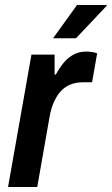

<svg xmlns="http://www.w3.org/2000/svg" viewBox="-20 -743 444 763"><path d="M12 0 105 -526H197V-447H202Q216 -473 233 -493.5Q250 -514 272 -526Q294 -538 322 -538Q336 -538 347.5 -536Q359 -534 366 -531L346 -416H309Q283 -416 261 -407.5Q239 -399 222.5 -381.5Q206 -364 194 -337Q182 -310 176 -273L128 0ZM191 -591 286 -723H404V-720L282 -591Z"/></svg>

Font: Archivo SemiCondensed SemiBold
Style: Italic
Weight: 600
Width: 4
Italic angle: -10°
Designer: Hector Gatti
Foundry: Omnibus-Type
Version: Version 2.001